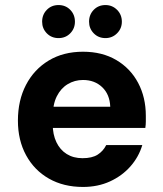

<svg xmlns="http://www.w3.org/2000/svg" viewBox="-20 -729 645 761"><path d="M309 12Q232 12 174 -21Q116 -54 83.5 -113.5Q51 -173 51 -251Q51 -331 83 -392.5Q115 -454 173 -489Q231 -524 309 -524Q385 -524 441 -491Q497 -458 527.5 -400.5Q558 -343 558 -270Q558 -260 558 -247.5Q558 -235 556 -222H151V-306H417Q415 -355 385 -383.5Q355 -412 309 -412Q276 -412 248.5 -395.5Q221 -379 205 -347Q189 -315 189 -266V-236Q189 -196 203.5 -165.5Q218 -135 244.5 -118.5Q271 -102 307 -102Q345 -102 367 -116Q389 -130 401 -154H544Q530 -107 497 -69.5Q464 -32 416 -10Q368 12 309 12ZM212 -578Q184 -578 165.5 -597Q147 -616 147 -643Q147 -671 165.5 -690Q184 -709 212 -709Q240 -709 258.5 -690Q277 -671 277 -643Q277 -616 258.5 -597Q240 -578 212 -578ZM398 -578Q370 -578 351.5 -597Q333 -616 333 -643Q333 -671 351.5 -690Q370 -709 398 -709Q425 -709 444 -690Q463 -671 463 -643Q463 -616 444 -597Q425 -578 398 -578Z"/></svg>

Font: DM Sans 12pt ExtraBold
Style: Regular
Weight: 800
Version: Version 4.004;gftools[0.9.30]